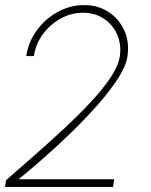

<svg xmlns="http://www.w3.org/2000/svg" viewBox="-50 -733 594 753"><path d="M-30.5 0 -26.5 -26Q28 -74 87.8 -126.2Q147.5 -178.5 204.2 -231.5Q261 -284.5 308 -335Q355 -385.5 385 -431Q415 -476.5 420 -513Q426.5 -559.5 409.2 -598.2Q392 -637 357 -660Q322 -683 275.5 -683Q229 -683 187.5 -660Q146 -637 117.8 -598.2Q89.5 -559.5 83 -513H53Q61 -568 94 -613.5Q127 -659 176 -686Q225 -713 280 -713Q334.5 -713 375.8 -686Q417 -659 437.5 -613.5Q458 -568 450 -513Q445 -476 414.5 -428Q384 -380 337.2 -326.5Q290.5 -273 235.5 -219.2Q180.5 -165.5 125.2 -116.8Q70 -68 23 -30H398L393.5 0Z"/></svg>

Font: Urbanist Thin
Style: Italic
Weight: 100
Italic angle: -8°
Designer: Corey Hu
Foundry: Corey Hu
Version: Version 1.321; ttfautohint (v1.8.4.7-5d5b)